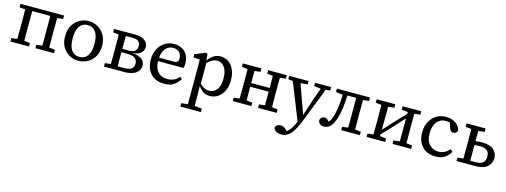

<svg xmlns="http://www.w3.org/2000/svg" viewBox="-14 -1323 6306 2393"><g transform="rotate(15 3139.0 -126.5)"><path d="M43 0V-44L118 -53Q118 -91 118.5 -135Q119 -179 119 -215V-271Q119 -307 118.5 -351Q118 -395 118 -433L43 -442V-486H605V-442L530 -433Q530 -394 529.5 -350.5Q529 -307 529 -271V-215Q529 -179 529.5 -135.5Q530 -92 530 -53L605 -44V0H365V-44L440 -53Q441 -91 441 -134.5Q441 -178 441 -215V-271Q441 -309 441 -353.5Q441 -398 440 -437H208Q208 -398 207.5 -353.5Q207 -309 207 -271V-215Q207 -179 207.5 -135.5Q208 -92 208 -53L283 -44V0Z M922 13Q861 13 806.5 -16Q752 -45 718 -101.5Q684 -158 684 -241Q684 -324 718 -381.5Q752 -439 806.5 -469Q861 -499 922 -499Q983 -499 1037.5 -469.5Q1092 -440 1126.5 -383Q1161 -326 1161 -243Q1161 -160 1127 -103Q1093 -46 1038.5 -16.5Q984 13 922 13ZM922 -37Q989 -37 1026 -88.5Q1063 -140 1063 -241Q1063 -343 1026 -395.5Q989 -448 922 -448Q855 -448 818.5 -395.5Q782 -343 782 -242Q782 -140 818.5 -88.5Q855 -37 922 -37Z M1414 -215Q1414 -178 1414 -132.5Q1414 -87 1415 -47H1499Q1621 -47 1621 -135Q1621 -181 1590.5 -205Q1560 -229 1495 -229H1414ZM1250 0V-44L1325 -53Q1325 -91 1325.5 -135Q1326 -179 1326 -215V-271Q1326 -307 1325.5 -351Q1325 -395 1325 -433L1250 -442V-486H1520Q1603 -486 1646.5 -454Q1690 -422 1690 -369Q1690 -321 1655 -291Q1620 -261 1552 -253V-252Q1632 -248 1672 -217Q1712 -186 1712 -133Q1712 -98 1691 -67.5Q1670 -37 1626.5 -18.5Q1583 0 1513 0ZM1503 -439H1415Q1414 -399 1414 -353.5Q1414 -308 1414 -273H1494Q1551 -273 1577 -294.5Q1603 -316 1603 -358Q1603 -439 1503 -439Z M2024 -449Q1973 -449 1933 -410.5Q1893 -372 1885 -285H2090Q2118 -290 2126 -303.5Q2134 -317 2134 -336Q2134 -392 2104.5 -420.5Q2075 -449 2024 -449ZM2028 13Q1918 13 1854.5 -54.5Q1791 -122 1791 -237Q1791 -314 1821.5 -373Q1852 -432 1905 -465.5Q1958 -499 2024 -499Q2082 -499 2126 -475.5Q2170 -452 2195 -408.5Q2220 -365 2220 -304Q2220 -265 2213 -240H1883Q1885 -150 1930 -102Q1975 -54 2050 -54Q2100 -54 2136 -71.5Q2172 -89 2200 -123L2228 -100Q2196 -50 2152 -18.5Q2108 13 2028 13Z M2598 -437Q2568 -437 2537.5 -422.5Q2507 -408 2471 -374V-107Q2529 -48 2591 -48Q2648 -48 2688 -94Q2728 -140 2728 -238Q2728 -336 2691 -386.5Q2654 -437 2598 -437ZM2615 13Q2568 13 2532.5 -9Q2497 -31 2466 -77L2469 38Q2469 73 2469 109Q2469 145 2470 181L2563 191V235H2299V191L2381 182Q2381 144 2381.5 107.5Q2382 71 2382 34V-264Q2382 -303 2381.5 -333Q2381 -363 2380 -394L2298 -400V-441L2431 -495L2455 -488L2464 -404Q2497 -449 2535.5 -474Q2574 -499 2625 -499Q2681 -499 2725.5 -469Q2770 -439 2796.5 -382Q2823 -325 2823 -245Q2823 -165 2795.5 -107Q2768 -49 2721 -18Q2674 13 2615 13Z M3238 -442V-486H3479V-442L3404 -433Q3404 -394 3403.5 -350.5Q3403 -307 3403 -271V-215Q3403 -179 3403.5 -135.5Q3404 -92 3404 -53L3479 -44V0H3238V-44L3313 -53Q3314 -93 3314 -139.5Q3314 -186 3314 -229H3076Q3076 -183 3076.5 -137Q3077 -91 3077 -53L3152 -44V0H2912V-44L2987 -53Q2987 -91 2987.5 -135Q2988 -179 2988 -215V-271Q2988 -307 2987.5 -351Q2987 -395 2987 -433L2912 -442V-486H3152V-442L3077 -433Q3077 -396 3076.5 -354.5Q3076 -313 3076 -277H3314Q3314 -315 3314 -356Q3314 -397 3313 -433Z M3844 -443V-486H4052V-443L3994 -434L3823 2Q3774 129 3723.5 187.5Q3673 246 3601 246Q3558 246 3530.5 226.5Q3503 207 3501 181Q3507 161 3525 149Q3543 137 3568 137Q3591 137 3609 146.5Q3627 156 3646 176L3658 188Q3692 162 3716 123.5Q3740 85 3759 39L3570 -436L3510 -443V-486H3760V-443L3670 -434L3804 -60L3872 -268L3931 -433Z M4088 13Q4060 13 4038 -3.5Q4016 -20 4014 -53Q4022 -76 4035.5 -87.5Q4049 -99 4071 -99Q4089 -99 4103.5 -89.5Q4118 -80 4132 -60Q4150 -81 4161 -103Q4172 -125 4181 -159Q4195 -207 4204 -277.5Q4213 -348 4216 -430L4126 -442V-486H4552V-442L4477 -433Q4476 -394 4476 -350.5Q4476 -307 4476 -271V-215Q4476 -179 4476 -135.5Q4476 -92 4477 -53L4552 -44V0H4312V-44L4387 -53Q4387 -91 4387.5 -135Q4388 -179 4388 -215V-271Q4388 -309 4387.5 -353.5Q4387 -398 4387 -437H4274Q4271 -349 4260.5 -269Q4250 -189 4230 -130Q4202 -48 4167 -17.5Q4132 13 4088 13Z M4974 -442V-486H5214V-442L5139 -433Q5139 -394 5138.5 -350.5Q5138 -307 5138 -271V-215Q5138 -179 5138.5 -135.5Q5139 -92 5139 -53L5214 -44V0H4974V-44L5053 -54L5054 -351L4934 -219L4798 -76V-54L4879 -44V0H4639V-44L4714 -53Q4714 -91 4714.5 -135Q4715 -179 4715 -215V-271Q4715 -307 4714.5 -351Q4714 -395 4714 -433L4639 -442V-486H4879V-442L4801 -432L4799 -136L4920 -268L5055 -410V-432Z M5528 13Q5418 13 5355.5 -54.5Q5293 -122 5293 -237Q5293 -317 5325.5 -376Q5358 -435 5412 -467Q5466 -499 5531 -499Q5608 -499 5658 -462.5Q5708 -426 5720 -375Q5712 -331 5671 -331Q5645 -331 5632.5 -345.5Q5620 -360 5614 -381L5596 -442Q5571 -449 5539 -449Q5472 -449 5429 -396.5Q5386 -344 5386 -247Q5386 -150 5432.5 -102.5Q5479 -55 5548 -55Q5594 -55 5627.5 -72.5Q5661 -90 5691 -124L5721 -97Q5693 -49 5649 -18Q5605 13 5528 13Z M5963 -215Q5963 -178 5963.5 -132.5Q5964 -87 5964 -48H6037Q6156 -48 6156 -151Q6156 -204 6127 -229.5Q6098 -255 6030 -255Q6014 -255 5996.5 -253.5Q5979 -252 5963 -250ZM5799 -442V-486H6044V-442L5964 -433Q5964 -402 5963.5 -367.5Q5963 -333 5963 -301Q5983 -303 6005 -305Q6027 -307 6047 -307Q6148 -307 6197 -265Q6246 -223 6246 -156Q6246 -88 6195.5 -44Q6145 0 6048 0H5799V-44L5874 -53Q5874 -91 5874.5 -135Q5875 -179 5875 -215V-271Q5875 -307 5874.5 -351Q5874 -395 5874 -433Z"/></g></svg>

Font: Source Serif 4 SmText
Style: Regular
Weight: 400
Designer: Frank Grießhammer
Foundry: Adobe
Version: Version 4.005;hotconv 1.1.0;makeotfexe 2.6.0